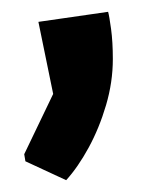

<svg xmlns="http://www.w3.org/2000/svg" viewBox="-20 -151 263 325"><path d="M23 122 21 110 70 8 45 -114 163 -131Q165 -124 168 -102Q171 -80 171 -51Q171 -12 159.5 27Q148 66 130 99Q112 132 92 154Z"/></svg>

Font: Kreon Medium
Style: Regular
Weight: 500
Version: Version 2.002